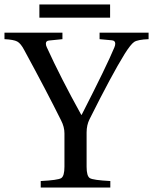

<svg xmlns="http://www.w3.org/2000/svg" viewBox="-32 -838 684 858"><path d="M-12 -663V-692H247V-663L188 -657Q173 -656 173 -643Q173 -635 177 -627Q239 -491 331 -325H333Q446 -546 479 -626Q483 -635 483 -643Q483 -657 467 -658L413 -663V-692H632V-663Q583 -661 567.5 -650.5Q552 -640 525 -597Q468 -505 368 -305Q355 -279 355 -246V-93Q355 -51 369.5 -42Q384 -33 461 -29V0H150V-29Q227 -33 241.5 -42Q256 -51 256 -93V-242Q256 -271 241 -300Q178 -427 77 -613Q61 -644 45 -652.5Q29 -661 -12 -663ZM144 -759V-818H460V-759Z"/></svg>

Font: Heuristica
Style: Regular
Weight: 400
Version: Version 1.0.1 ; ttfautohint (v1.4.1)